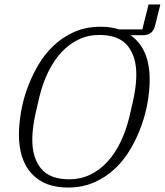

<svg xmlns="http://www.w3.org/2000/svg" viewBox="-20 -830 740 862"><path d="M285 12Q179 12 122 -50.5Q65 -113 65 -226Q65 -269 73.5 -322Q82 -375 101 -429Q120 -483 149 -533.5Q178 -584 218.5 -623Q259 -662 312 -686Q365 -710 432 -710Q478 -710 514 -698H619L647 -810H700L676 -714Q671 -695 658.5 -683.5Q646 -672 620 -672H566Q652 -612 652 -472Q652 -428 643.5 -375.5Q635 -323 616 -269Q597 -215 568 -164.5Q539 -114 498.5 -75Q458 -36 404.5 -12Q351 12 285 12ZM426 -673Q375 -673 332.5 -652.5Q290 -632 256 -595.5Q222 -559 197 -508Q172 -457 157 -396Q148 -358 141.5 -329Q135 -300 131.5 -277.5Q128 -255 126.5 -237Q125 -219 125 -203Q125 -121 164.5 -73Q204 -25 291 -25Q342 -25 384.5 -45.5Q427 -66 461 -102.5Q495 -139 520 -190Q545 -241 560 -302Q569 -340 575.5 -369Q582 -398 585.5 -420.5Q589 -443 590.5 -461Q592 -479 592 -495Q592 -577 552.5 -625Q513 -673 426 -673Z"/></svg>

Font: IBM Plex Serif Light
Style: Italic
Weight: 300
Italic angle: -14°
Designer: Mike Abbink, Paul van der Laan, Pieter van Rosmalen
Foundry: Bold Monday
Version: Version 3.001